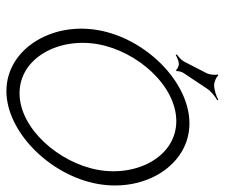

<svg xmlns="http://www.w3.org/2000/svg" viewBox="-71 -619 701 599"><g transform="rotate(90 279.5 -319.5)"><path d="M118 -275C140 -397 247 -519 358 -519C468 -519 532 -397 510 -275C488 -153 381 -30 271 -30C160 -30 96 -153 118 -275ZM150 -521 151 -517C158 -521 171 -527 180 -527C186 -527 197 -522 198 -518L202 -520C201 -524 204 -537 208 -542L256 -614C264 -627 282 -641 293 -647L291 -650C281 -644 260 -637 246 -637C236 -637 219 -644 216 -650L212 -648C215 -642 213 -622 208 -613L172 -543C167 -534 156 -525 150 -521ZM74 -275C48 -126 136 11 264 11C392 11 528 -126 554 -275C580 -423 494 -560 365 -560C236 -560 100 -424 74 -275Z"/></g></svg>

Font: Armata Saber
Style: RgIta
Weight: 400
Designer: Jasper
Foundry: Cannot Into Space Fonts
Version: Version 0.970